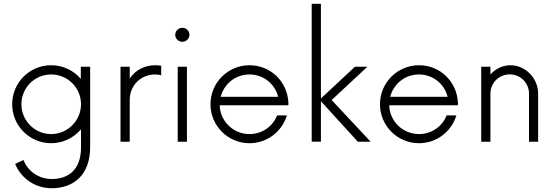

<svg xmlns="http://www.w3.org/2000/svg" viewBox="-20 -750 2939 1016"><path d="M407.7 -397V-332.5C369.6 -377 313.5 -404.8 250.5 -404.8C136.7 -404.8 44.4 -313 44.4 -198.2C44.4 -84.5 136.7 7.8 250.5 7.8C314 7.8 370.6 -21 408.7 -65.9V29.3C408.7 147.5 343.3 197.3 253.4 197.3C184.6 197.3 127.4 156.2 104.5 96.7L60.1 117.2C91.3 193.4 165.5 246.1 253.4 246.1C370.1 246.1 457 174.8 457 29.3V-397ZM250.5 -40.5C163.6 -40.5 93.3 -111.8 93.3 -198.2C93.3 -286.1 163.6 -356 250.5 -356C337.9 -356 408.7 -286.1 408.7 -198.2C408.7 -111.8 337.9 -40.5 250.5 -40.5Z M617.7 0H666.5V-222.2C666.5 -299.3 726.6 -356 800.3 -356C812.5 -356 823.7 -354.5 833 -351.6V-401.9C822.8 -403.8 812.5 -404.8 800.3 -404.8C743.2 -404.8 694.8 -377 666.5 -334.5V-397H617.7Z M944.8 -528.8C965.3 -528.8 982.4 -545.4 982.4 -565.4C982.4 -586.9 965.3 -603 944.8 -603C924.8 -603 907.2 -586.9 907.2 -565.4C907.2 -545.4 924.8 -528.8 944.8 -528.8ZM920.4 0H969.2V-397H920.4Z M1506.3 -203.6C1502.4 -317.4 1412.6 -404.8 1300.3 -404.8C1186 -404.8 1093.8 -312.5 1093.8 -198.2C1093.8 -84.5 1186 7.8 1300.3 7.8C1393.6 7.8 1472.2 -53.7 1498 -139.2H1446.3C1423.3 -80.6 1366.7 -40.5 1300.3 -40.5C1214.8 -40.5 1145 -107.9 1142.6 -192.9H1505.9ZM1300.3 -356C1374 -356 1435.1 -305.7 1451.7 -237.8H1147.9C1165.5 -306.6 1226.6 -356 1300.3 -356Z M1941.4 0 1734.9 -220.7 1924.3 -397H1858.4L1678.2 -229V-730H1629.4V-0.5H1678.2V-214.4L1873.5 0Z M2403.3 -203.6C2399.4 -317.4 2309.6 -404.8 2197.3 -404.8C2083 -404.8 1990.7 -312.5 1990.7 -198.2C1990.7 -84.5 2083 7.8 2197.3 7.8C2290.5 7.8 2369.1 -53.7 2395 -139.2H2343.3C2320.3 -80.6 2263.7 -40.5 2197.3 -40.5C2111.8 -40.5 2042 -107.9 2039.6 -192.9H2402.8ZM2197.3 -356C2271 -356 2332 -305.7 2348.6 -237.8H2044.9C2062.5 -306.6 2123.5 -356 2197.3 -356Z M2681.2 -404.8C2639.6 -404.8 2601.6 -385.7 2575.2 -356V-397H2526.4V0H2575.2V-254.4C2575.2 -311.5 2620.6 -356.4 2677.7 -356.4C2733.9 -356.4 2779.3 -311.5 2779.3 -254.4V0H2827.6V-254.4C2827.6 -337.9 2758.8 -404.8 2681.2 -404.8Z"/></svg>

Font: Now Light
Style: Regular
Weight: 300
Designer: Alfredo Marco Pradil
Foundry: Alfredo Marco Pradil
Version: Version 1.200;hotconv 1.0.109;makeotfexe 2.5.65596